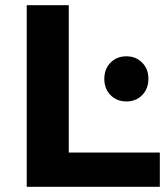

<svg xmlns="http://www.w3.org/2000/svg" viewBox="-20 -720 644 740"><path d="M83 -700H245V-132H596V0H83ZM382 -416Q382 -454 406 -478.5Q430 -503 467 -503Q504 -503 528 -478.5Q552 -454 552 -416Q552 -378 528 -353.5Q504 -329 467 -329Q430 -329 406 -353.5Q382 -378 382 -416Z"/></svg>

Font: CMG Sans
Style: Bold
Weight: 700
Designer: Julieta Ulanovsky
Foundry: Julieta Ulanovsky
Version: Version 7.200